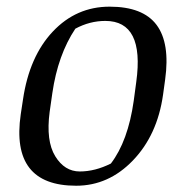

<svg xmlns="http://www.w3.org/2000/svg" viewBox="-20 -561 572 591"><path d="M321.3 -57.6Q374 -126.5 391.6 -250.5L399.4 -308.6Q425.3 -496.6 304.2 -496.6Q256.3 -496.6 211.9 -472.7Q158.2 -392.1 141.1 -274.4L132.8 -216.3Q121.1 -127.4 149.9 -80.3Q178.7 -33.2 225.6 -33.2Q272.5 -33.2 321.3 -57.6ZM214.4 10.7Q11.7 10.7 43.9 -209.5L50.8 -254.9Q70.3 -387.2 142.6 -463.9Q214.8 -540.5 317.4 -540.5Q419.9 -540.5 461.9 -484.4Q503.9 -428.2 488.3 -315.9L481.9 -269.5Q464.4 -145.5 389.4 -67.4Q314.5 10.7 214.4 10.7Z"/></svg>

Font: NoticiaText-Italic
Style: Italic
Weight: 400
Italic angle: -8°
Designer: JM Sole
Foundry: JM Sole
Version: Version 1.003